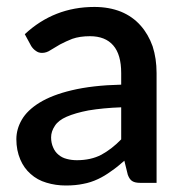

<svg xmlns="http://www.w3.org/2000/svg" viewBox="-20 -540 542 567"><path d="M337.9 -128.4V-223.1Q284.7 -221.2 241.2 -213.9Q202.6 -206.5 176.8 -195.3Q152.3 -184.6 142.1 -168.5Q130.9 -151.9 130.9 -134.3Q130.9 -117.7 137.2 -104Q142.6 -91.3 152.8 -83Q163.1 -74.2 176.8 -70.8Q190.9 -66.9 207 -66.9Q248.5 -66.9 279.3 -83Q310.5 -100.1 337.9 -128.4ZM72.3 -403.8 53.2 -439Q139.6 -519.5 258.8 -519.5Q302.2 -519.5 337.4 -505.4Q371.6 -491.2 395 -464.8Q418 -439 430.7 -403.3Q442.4 -367.2 442.4 -324.2V0H394.5Q378.9 0 371.1 -4.9Q362.8 -9.3 357.4 -23.9L347.2 -65.4Q326.7 -46.9 308.6 -34.7Q288.6 -20 269.5 -11.2Q248 -1 226.1 2.9Q203.6 7.8 174.3 7.8Q144.5 7.8 117.2 -0.5Q90.3 -8.3 70.3 -26.4Q50.8 -43.5 40 -68.8Q28.3 -96.2 28.3 -128.9Q28.3 -158.7 44.4 -186.5Q60.5 -214.4 96.7 -236.8Q134.3 -259.8 191.9 -273.4Q253.4 -288.1 337.9 -290V-324.2Q337.9 -378.9 314.5 -405.8Q291 -433.1 245.6 -433.1Q215.8 -433.1 193.4 -425.3Q174.8 -418 157.2 -408.7Q147.5 -403.3 129.4 -392.1Q117.2 -383.8 104 -383.8Q93.3 -383.8 85.4 -390.1Q78.1 -395 72.3 -403.8Z"/></svg>

Font: Lato-SemiBold
Style: Regular
Weight: 500
Designer: Lukasz Dziedzic with Adam Twardoch and Botio Nikoltchev
Foundry: tyPoland Lukasz Dziedzic
Version: ""